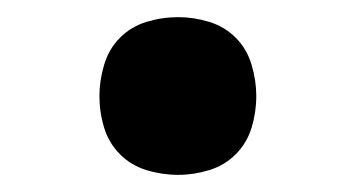

<svg xmlns="http://www.w3.org/2000/svg" viewBox="-20 -196 415 224"><path d="M188 8Q169 8 151 2.5Q133 -3 120 -16Q107 -29 101.5 -47Q96 -65 96 -84Q96 -102 101.5 -120.5Q107 -139 120 -152Q133 -165 151 -170.5Q169 -176 188 -176Q206 -176 224 -170.5Q242 -165 255 -152Q268 -139 273.5 -120.5Q279 -102 279 -84Q279 -65 273.5 -47Q268 -29 255 -16Q242 -3 224 2.5Q206 8 188 8Z"/></svg>

Font: Iosevka Custom Semibold
Style: Regular
Weight: 600
Designer: Belleve Invis
Foundry: Belleve Invis
Version: Version 27.0.2; ttfautohint (v1.8.4)